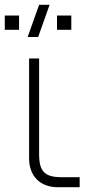

<svg xmlns="http://www.w3.org/2000/svg" viewBox="-42 -785 384 805"><path d="M292 0H200.5Q173 0 150.5 -8.5Q128 -17 112.5 -32.5Q97 -48 88.5 -70.5Q80 -93 80 -120.5V-540H122V-138Q122 -111 126.8 -92.8Q131.5 -74.5 142.5 -63.2Q153.5 -52 171.5 -47Q189.5 -42 216 -42H292ZM118 -630H74L122 -765H166ZM197 -660V-720H257V-660ZM-22 -660V-720H38V-660Z"/></svg>

Font: Vela Sans ExtLt
Style: Regular
Weight: 200
Designer: Principal design: Mikhail Sharanda - project Manrope.
Design modification: Ravid Balaliev
Foundry: Mikhail Sharanda
Version: Version 1.001